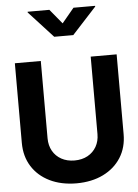

<svg xmlns="http://www.w3.org/2000/svg" viewBox="-65 -1061 805 1120"><g transform="rotate(-5 337.5 -501.0)"><path d="M483.6 -718.8H635.5V-252.5Q635.7 -173.8 598.3 -114.6Q560.8 -55.5 493.8 -22.7Q426.9 10.1 337.5 10.4Q247.8 10.1 180.8 -22.7Q113.8 -55.5 76.6 -114.6Q39.5 -173.8 39.5 -252.5V-718.8H191.4V-265.2Q191.6 -223.9 209.7 -191.8Q227.8 -159.8 260.6 -141.7Q293.5 -123.6 337.5 -123.4Q381.7 -123.6 414.5 -141.7Q447.2 -159.8 465.4 -191.8Q483.6 -223.9 483.6 -265.2ZM267.2 -1011.7 337.5 -926.4 408.4 -1011.7H535.2V-1007.4L393.2 -852.7H281.8L139.8 -1007.4V-1011.7Z"/></g></svg>

Font: Inter Display V
Style: Regular
Weight: 400
Designer: Rasmus Andersson
Foundry: rsms
Version: Version 3.015;git-src